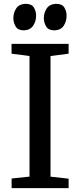

<svg xmlns="http://www.w3.org/2000/svg" viewBox="-20 -969 413 989"><path d="M101.7 -812.8Q72.6 -812.8 60.7 -832.5Q48.8 -852.2 48.8 -876Q48.8 -902.7 63.1 -925Q77.4 -947.2 108.2 -949.2H113.1Q143 -949.2 154.5 -930.3Q166 -911.3 166 -888.2Q166 -859.8 150.9 -837Q135.8 -814.2 105 -812.8ZM258.7 -812.8Q229.4 -812.8 217.6 -832.9Q205.8 -853.1 205.8 -876.2Q205.8 -903 220.4 -925.1Q235 -947.2 265.9 -949.2H270.1Q300 -949.2 311.5 -930.3Q323 -911.3 323 -888.2Q323 -859.8 308.7 -837.2Q294.4 -814.7 263 -812.8ZM132 -59.2V-680.5L39.5 -692.4V-743H333.4V-692.4L240.2 -680.5V-59.1L333.4 -48.6V0H39.8V-49.6Z"/></svg>

Font: Merriweather Light
Style: Regular
Weight: 300
Designer: Eben Sorkin
Foundry: Eben Sorkin
Version: Version 2.100